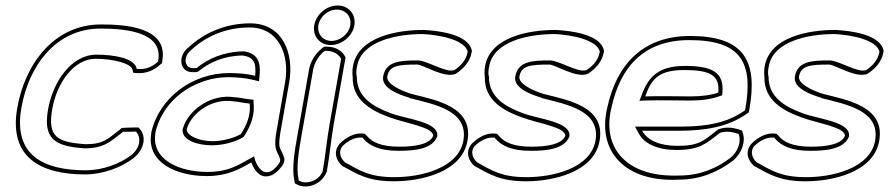

<svg xmlns="http://www.w3.org/2000/svg" viewBox="-20 -630 3237 699"><path d="M43 -238C10 -53 133 5 290 5C354 5 422 -20 467 -55C508 -89 511 -134 491 -158L484 -166H471C460 -165 440 -166 423 -164L416 -158C373 -125 358 -105 292 -105C186 -112 153 -133 170 -232C187 -330 250 -416 328 -416C393 -416 455 -399 462 -378L465 -365L479 -364C511 -361 542 -375 561 -393L570 -400L571 -410C592 -531 437 -541 348 -541C173 -541 70 -392 43 -238ZM58 -238C84 -388 182 -526 346 -526C439 -526 574 -513 556 -410V-406L552 -403C536 -388 510 -376 483 -379H478L476 -385C465 -418 396 -431 331 -431C240 -431 173 -333 155 -232C136 -125 179 -97 288 -90H289C359 -90 382 -115 424 -147L427 -150C443 -151 460 -150 470 -151H476L478 -147C493 -129 492 -94 459 -66C416 -33 353 -10 293 -10C139 -10 27 -64 58 -238Z M531 -147C511 -36 626 11 733 11C807 11 850 -13 895 -39C901 -22 916 9 944 12C969 14 988 -3 998 -15C1008 -26 1018 -39 1015 -56L1014 -57C1002 -95 991 -82 1000 -143L1033 -331C1051 -433 1011 -545 891 -545C800 -545 723 -510 667 -458C638 -437 630 -395 655 -375C666 -367 681 -366 699 -368L706 -373C742 -402 794 -427 864 -428C905 -421 913 -402 909 -354C879 -362 842 -364 814 -364C680 -364 560 -274 531 -149ZM546 -147V-149C566 -233 628 -298 708 -329C740 -342 776 -349 812 -349C839 -349 875 -346 903 -339L923 -334L925 -355C930 -406 917 -435 869 -443H868H867C793 -442 736 -415 698 -384L695 -382C679 -381 671 -383 665 -387C662 -389 662 -392 660 -394C650 -409 658 -434 675 -447L676 -448C729 -497 801 -530 888 -530C996 -530 1035 -429 1018 -331L985 -143C976 -80 990 -82 1000 -50V-48C1001 -41 996 -34 987 -24C978 -13 965 -2 948 -3C929 -5 915 -29 909 -46L905 -61L889 -52C844 -26 806 -4 736 -4C630 -4 529 -50 546 -147ZM645 -160C640 -118 703 -101 751 -101C793 -101 835 -113 863 -129L867 -132L870 -136C896 -177 908 -215 903 -257V-267L892 -268C870 -270 855 -275 834 -276H833C752 -289 667 -233 646 -163V-162ZM660 -161C679 -222 755 -273 828 -261H830C849 -260 865 -255 889 -253C893 -215 882 -181 857 -142C833 -128 792 -116 753 -116C704 -116 657 -137 660 -161Z M1124 -538C1117 -499 1144 -466 1184 -466C1224 -466 1263 -498 1270 -537C1277 -577 1250 -610 1209 -610C1169 -610 1131 -578 1124 -538ZM1063 -138C1054 -88 1041 -17 1052 28L1053 37L1062 42C1100 61 1152 39 1168 -2L1170 -4V-7C1180 -61 1186 -129 1195 -178L1238 -421C1227 -444 1204 -460 1170 -460H1160L1151 -453C1128 -435 1110 -406 1105 -376ZM1139 -538C1145 -570 1174 -595 1206 -595C1239 -595 1261 -569 1255 -537C1250 -507 1219 -481 1187 -481C1155 -481 1134 -507 1139 -538ZM1078 -138 1120 -376C1125 -402 1140 -427 1159 -442L1163 -445H1167C1195 -445 1213 -432 1222 -416L1180 -178C1171 -129 1164 -58 1155 -8L1154 -5C1152 -2 1152 0 1150 3C1135 28 1098 42 1071 29L1067 27V23V22C1057 -18 1069 -88 1078 -138Z M1265 -389C1263 -377 1262 -364 1264 -350C1262 -265 1332 -227 1398 -203C1460 -180 1559 -167 1557 -135C1544 -104 1489 -96 1434 -96C1370 -96 1335 -111 1314 -137L1308 -143L1298 -144C1270 -146 1240 -130 1218 -108L1216 -106C1191 -76 1206 -43 1226 -26C1281 4 1319 30 1414 30C1511 30 1662 -2 1682 -118C1704 -243 1564 -266 1478 -288C1439 -300 1385 -325 1390 -352C1397 -391 1430 -395 1499 -395C1520 -395 1598 -344 1638 -361L1641 -362L1643 -364C1667 -380 1691 -405 1697 -439L1698 -444C1688 -505 1578 -518 1523 -521H1521C1428 -521 1284 -497 1265 -389ZM1226 -97 1227 -98 1228 -99C1247 -118 1274 -131 1295 -129H1300L1302 -126C1327 -97 1365 -81 1431 -81C1483 -81 1551 -85 1571 -131L1572 -134V-137C1575 -187 1458 -197 1405 -217C1339 -241 1278 -276 1279 -352V-353L1278 -354C1276 -367 1278 -379 1280 -389C1296 -480 1423 -506 1518 -506H1520C1578 -503 1673 -486 1683 -441L1682 -439C1677 -411 1657 -390 1636 -376L1635 -375H1634C1605 -363 1535 -410 1501 -410C1436 -410 1385 -407 1375 -352C1367 -308 1435 -285 1471 -274V-273C1562 -250 1686 -228 1667 -118C1649 -18 1514 15 1416 15C1325 15 1290 -9 1236 -39C1218 -55 1212 -79 1226 -97Z M1746 -389C1744 -377 1743 -364 1745 -350C1743 -265 1813 -227 1879 -203C1941 -180 2040 -167 2038 -135C2025 -104 1970 -96 1915 -96C1851 -96 1816 -111 1795 -137L1789 -143L1779 -144C1751 -146 1721 -130 1699 -108L1697 -106C1672 -76 1687 -43 1707 -26C1762 4 1800 30 1895 30C1992 30 2143 -2 2163 -118C2185 -243 2045 -266 1959 -288C1920 -300 1866 -325 1871 -352C1878 -391 1911 -395 1980 -395C2001 -395 2079 -344 2119 -361L2122 -362L2124 -364C2148 -380 2172 -405 2178 -439L2179 -444C2169 -505 2059 -518 2004 -521H2002C1909 -521 1765 -497 1746 -389ZM1707 -97 1708 -98 1709 -99C1728 -118 1755 -131 1776 -129H1781L1783 -126C1808 -97 1846 -81 1912 -81C1964 -81 2032 -85 2052 -131L2053 -134V-137C2056 -187 1939 -197 1886 -217C1820 -241 1759 -276 1760 -352V-353L1759 -354C1757 -367 1759 -379 1761 -389C1777 -480 1904 -506 1999 -506H2001C2059 -503 2154 -486 2164 -441L2163 -439C2158 -411 2138 -390 2117 -376L2116 -375H2115C2086 -363 2016 -410 1982 -410C1917 -410 1866 -407 1856 -352C1848 -308 1916 -285 1952 -274V-273C2043 -250 2167 -228 2148 -118C2130 -18 1995 15 1897 15C1806 15 1771 -9 1717 -39C1699 -55 1693 -79 1707 -97Z M2192 -243C2150 -77 2258 34 2451 24C2531 24 2595 -5 2647 -44C2682 -72 2695 -115 2684 -147L2681 -155C2656 -164 2626 -171 2595 -159L2591 -156C2541 -117 2526 -99 2445 -99C2380 -99 2335 -121 2318 -154H2453C2550 -154 2631 -169 2696 -214L2706 -221L2708 -231C2740 -410 2688 -499 2492 -499C2317 -499 2225 -391 2192 -243ZM2207 -242C2239 -385 2323 -484 2489 -484C2677 -484 2724 -404 2693 -231L2692 -228L2689 -226C2664 -209 2638 -196 2607 -187C2563 -174 2513 -169 2456 -169H2292L2305 -145C2325 -106 2375 -84 2443 -84C2527 -84 2550 -107 2598 -144L2600 -146C2623 -154 2646 -150 2668 -143L2670 -140C2679 -114 2667 -78 2639 -55C2588 -17 2529 9 2453 9H2452C2433 10 2417 9 2400 8C2249 -4 2171 -102 2207 -242ZM2308 -263 2328 -264C2382 -266 2439 -264 2491 -264C2535 -264 2569 -269 2597 -279L2609 -283L2610 -294C2617 -369 2568 -390 2474 -390C2379 -390 2340 -352 2315 -281ZM2329 -279C2352 -345 2381 -375 2471 -375C2564 -375 2601 -357 2595 -293C2570 -284 2536 -279 2493 -279C2441 -279 2384 -281 2329 -279Z M2764 -389C2762 -377 2761 -364 2763 -350C2761 -265 2831 -227 2897 -203C2959 -180 3058 -167 3056 -135C3043 -104 2988 -96 2933 -96C2869 -96 2834 -111 2813 -137L2807 -143L2797 -144C2769 -146 2739 -130 2717 -108L2715 -106C2690 -76 2705 -43 2725 -26C2780 4 2818 30 2913 30C3010 30 3161 -2 3181 -118C3203 -243 3063 -266 2977 -288C2938 -300 2884 -325 2889 -352C2896 -391 2929 -395 2998 -395C3019 -395 3097 -344 3137 -361L3140 -362L3142 -364C3166 -380 3190 -405 3196 -439L3197 -444C3187 -505 3077 -518 3022 -521H3020C2927 -521 2783 -497 2764 -389ZM2725 -97 2726 -98 2727 -99C2746 -118 2773 -131 2794 -129H2799L2801 -126C2826 -97 2864 -81 2930 -81C2982 -81 3050 -85 3070 -131L3071 -134V-137C3074 -187 2957 -197 2904 -217C2838 -241 2777 -276 2778 -352V-353L2777 -354C2775 -367 2777 -379 2779 -389C2795 -480 2922 -506 3017 -506H3019C3077 -503 3172 -486 3182 -441L3181 -439C3176 -411 3156 -390 3135 -376L3134 -375H3133C3104 -363 3034 -410 3000 -410C2935 -410 2884 -407 2874 -352C2866 -308 2934 -285 2970 -274V-273C3061 -250 3185 -228 3166 -118C3148 -18 3013 15 2915 15C2824 15 2789 -9 2735 -39C2717 -55 2711 -79 2725 -97Z"/></svg>

Font: Snowfall
Style: BlkOlObl
Weight: 900
Designer: Jasper
Foundry: Cannot Into Space Fonts
Version: Version 0.9